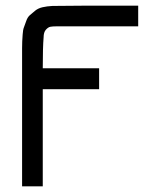

<svg xmlns="http://www.w3.org/2000/svg" viewBox="-20 -492 567 678"><path d="M58 166V-235V-300Q58 -304 58 -321.5Q58 -339 58.5 -346Q59 -353 60 -370Q61 -387 64.5 -395.5Q68 -404 72.5 -417.5Q77 -431 85.5 -438.5Q94 -446 104.5 -454.5Q115 -463 130.5 -466.5Q146 -470 165 -471Q184 -471 223.5 -471.5Q263 -472 283 -472H468V-399H180Q166 -399 158 -397.5Q150 -396 142 -387Q134 -378 134 -360Q131 -325 131 -251H330V-177H131V166Z"/></svg>

Font: Coval
Style: ExtraLight
Weight: 250
Foundry: Context Ltd
Version: Version 001.000